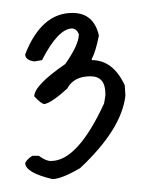

<svg xmlns="http://www.w3.org/2000/svg" viewBox="-20 -555 257 297"><path d="M92 -535Q125 -535 133 -500Q128 -475 122 -464V-462Q155 -462 173 -423L174 -407Q168 -355 104 -295Q75 -278 61 -278Q19 -288 19 -303Q22 -309 30 -314H40Q51 -306 58 -306H59Q100 -306 141 -395L143 -407V-410Q143 -437 120 -437Q94 -437 84 -418Q61 -397 49 -394Q44 -394 33 -406Q33 -423 81 -456Q102 -486 102 -502Q99 -510 92 -511Q70 -511 45 -462L33 -460Q19 -462 19 -471Q44 -535 92 -535Z"/></svg>

Font: Just Me Again Down Here
Style: Regular
Weight: 400
Designer: Kimberly Geswein
Foundry: Kimberly Geswein
Version: Version 1.002 2007